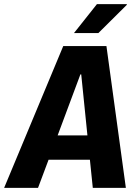

<svg xmlns="http://www.w3.org/2000/svg" viewBox="-50 -909 670 929"><path d="M-30 0 256 -686H465L559 0H399L385 -136H185L134 0ZM373 -254 343 -549H339L229 -254ZM308 -749 419 -889H563L564 -886L426 -749Z"/></svg>

Font: Chivo Mono Medium
Style: Bold Italic
Weight: 700
Italic angle: -8.05°
Monospace: yes
Version: Version 1.008